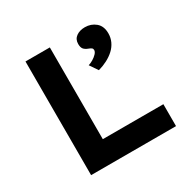

<svg xmlns="http://www.w3.org/2000/svg" viewBox="-154 -862 1033 1024"><g transform="rotate(-30 363.0 -350.0)"><path d="M125 0V-700H275V-135H648V0ZM441 -464 407 -514Q421 -518 436 -527Q451 -536 462 -547.5Q473 -559 473 -570Q473 -578 467.5 -582.5Q462 -587 451 -591Q432 -598 423.5 -608.5Q415 -619 415 -640Q415 -669 436.5 -684.5Q458 -700 490 -700Q528 -700 555.5 -677Q583 -654 583 -609Q583 -582 572 -558.5Q561 -535 541.5 -517Q522 -499 496 -485.5Q470 -472 441 -464Z"/></g></svg>

Font: Lexend Exa SemiBold
Style: Regular
Weight: 600
Designer: Bonnie Shaver-Troup, Thomas Jockin
Foundry: Lexend
Version: Version 1.007